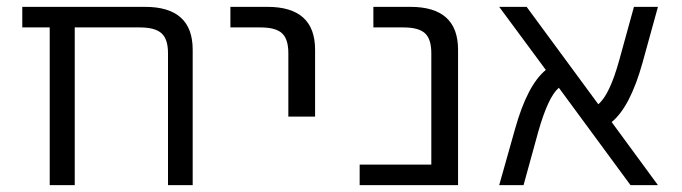

<svg xmlns="http://www.w3.org/2000/svg" viewBox="-20 -540 1989 560"><path d="M470 -385Q470 -426 451 -443Q432 -460 388 -460H198V0H125V-460H45V-520H403Q542 -520 542 -395V0H470Z M652 -460V-520H760Q899 -520 899 -395V-200H821V-385Q821 -426 802.5 -443Q784 -460 740 -460Z M1238 -385Q1238 -426 1219.5 -443Q1201 -460 1157 -460H1069V-520H1177Q1316 -520 1316 -395V0H1029V-60H1238Z M1899 0H1819L1610 -284Q1579 -258 1550 -156L1507 0H1436L1482 -163Q1518 -292 1572 -336L1436 -520H1516L1725 -236Q1758 -263 1786 -364L1829 -520H1899L1854 -357Q1818 -228 1764 -184Z"/></svg>

Font: M PLUS 1p
Style: Regular
Weight: 400
Version: Version 1.062